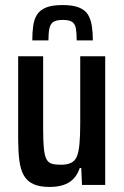

<svg xmlns="http://www.w3.org/2000/svg" viewBox="-20 -733 492 761"><path d="M177 8Q137 8 112 -3.5Q87 -15 74 -38.5Q61 -62 56.5 -98.5Q52 -135 52 -183V-510H151V-221Q151 -172 154 -143.5Q157 -115 164.5 -101.5Q172 -88 185.5 -84Q199 -80 221 -80Q246 -80 261.5 -87.5Q277 -95 284.5 -112.5Q292 -130 295 -162.5Q298 -195 298 -245V-510H397V0H305L302 -67H296Q287 -40 270.5 -23.5Q254 -7 230.5 0.5Q207 8 177 8ZM229 -713Q269 -713 293.5 -703Q318 -693 329 -674.5Q340 -656 344 -630Q348 -604 348 -573H284Q284 -601 281 -619Q278 -637 267 -645.5Q256 -654 229 -654Q202 -654 190.5 -645.5Q179 -637 175.5 -619Q172 -601 172 -573H108Q108 -604 111.5 -630Q115 -656 126.5 -674.5Q138 -693 162 -703Q186 -713 229 -713Z"/></svg>

Font: Saira Condensed SemiBold
Style: Regular
Weight: 600
Width: 3
Designer: Hector Gatti with collaboration of the Omnibus-Type team
Foundry: Omnibus-Type
Version: Version 1.100